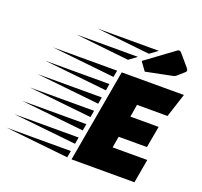

<svg xmlns="http://www.w3.org/2000/svg" viewBox="-396 -1046 1275 1213"><g transform="rotate(20 241.0 -439.5)"><path d="M625 -236H435L422 -160H655L627 0H204L314 -625H732L680 -465H475L461 -381H651ZM174 -3 -250 -48H182ZM208 -196 -216 -241H216ZM225 -292 -199 -337H233ZM242 -388 -182 -433H250ZM259 -484 -165 -529H266ZM191 -100 -233 -145H199ZM275 -580 -148 -625H283ZM597 -875Q603 -879 610 -879Q617 -879 626 -868L689 -794Q698 -784 698 -777.5Q698 -771 695.5 -767.5Q693 -764 649 -726Q639 -717 623 -714L449 -679L408 -736ZM435 -794 75 -833H488ZM324 -713 -36 -752H377Z"/></g></svg>

Font: Faster One
Style: Regular
Weight: 400
Designer: Eduardo Rodriguez Tunni
Foundry: Eduardo Rodriguez Tunni
Version: Version 1.002